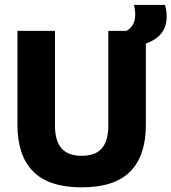

<svg xmlns="http://www.w3.org/2000/svg" viewBox="-20 -768 717 803"><path d="M321.5 15.5Q184.5 15.5 118.8 -50.8Q53 -117 53 -245V-639H210V-242Q210 -180 236.8 -148.2Q263.5 -116.5 321.5 -116.5Q380 -116.5 406.5 -148.2Q433 -180 433 -242V-639H590V-245Q590 -117 524.8 -50.8Q459.5 15.5 321.5 15.5ZM536 -572.5 493.5 -631Q522 -643 533.8 -661.8Q545.5 -680.5 545.5 -707.5Q545.5 -717.5 544 -728Q542.5 -738.5 540.5 -747.5H670Q673 -737.5 675 -725Q677 -712.5 677 -699.5Q677 -647 643.2 -616Q609.5 -585 536 -572.5Z"/></svg>

Font: Anek Latin Medium
Style: Bold
Weight: 700
Version: Version 1.003